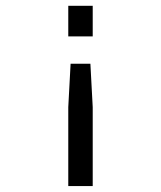

<svg xmlns="http://www.w3.org/2000/svg" viewBox="-20 -624 540 644"><path d="M209 -502V-604.5H291V-502ZM209 0V-264.6L216.8 -410.2H283.2L291 -264.6V0Z"/></svg>

Font: BabelStone Marchen
Style: Regular
Weight: 400
Designer: Andrew West
Foundry: Andrew West
Version: Version 9.003 2021-11-11